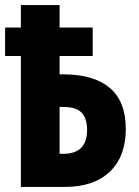

<svg xmlns="http://www.w3.org/2000/svg" viewBox="-20 -734 544 754"><path d="M214 -714V-626H344V-514H214V-442H229Q348 -442 411 -389Q474 -336 474 -227Q474 -120 411.5 -60Q349 0 236 0H62V-514H0V-626H62V-714ZM229 -314H214V-130H229Q322 -130 322 -224Q322 -269 300.5 -291.5Q279 -314 229 -314Z"/></svg>

Font: Noto Sans ExtraCondensed ExtraBold
Style: Regular
Weight: 800
Width: 2
Designer: Monotype Design Team
Foundry: Monotype Imaging Inc.
Version: Version 2.013; ttfautohint (v1.8.4.7-5d5b)